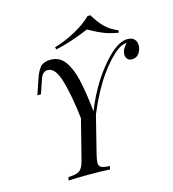

<svg xmlns="http://www.w3.org/2000/svg" viewBox="-110 -830 829 921"><g transform="rotate(-15 305.0 -369.5)"><path d="M609.7 -539.5Q609.7 -519.4 597.6 -501.2Q585.5 -483.1 562.1 -483.1Q546 -483.1 538.7 -492.3Q531.5 -501.6 531.5 -515.3Q531.5 -528.2 538.7 -541.5Q546 -554.8 557.3 -565.3H554.8Q533.1 -564.5 510.5 -547.6Q468.5 -516.9 419.8 -448.8Q371 -380.6 325.8 -272.6L279 -85.5Q272.6 -58.1 272.6 -46.8Q272.6 -29 284.3 -23.4Q296 -17.7 326.6 -16.1L322.6 0Q286.3 -2.4 222.6 -2.4Q152.4 -2.4 116.9 0L121 -16.1Q150 -17.7 164.5 -22.6Q179 -27.4 187.9 -41.5Q196.8 -55.6 204 -85.5L251.6 -273.4Q238.7 -387.9 216.9 -462.9Q195.2 -537.9 157.3 -537.9Q143.5 -537.9 134.3 -529Q125 -520.2 118.5 -500L96 -433.9H78.2L104.8 -512.1Q117.7 -550 134.3 -566.1Q150.8 -582.3 183.9 -582.3Q226.6 -582.3 252.8 -547.6Q279 -512.9 293.5 -450.8Q308.1 -388.7 318.5 -290.3Q348.4 -365.3 387.1 -425.8Q425.8 -486.3 469.4 -529.8Q521.8 -582.3 564.5 -582.3Q587.9 -582.3 598.8 -570.2Q609.7 -558.1 609.7 -539.5ZM223.4 -622.6 219.4 -633.9Q277.4 -651.6 327.4 -679.4Q377.4 -707.3 408.9 -738.7H423.4Q446 -700 471.4 -674.6Q496.8 -649.2 535.5 -633.9L532.3 -622.6Q488.7 -630.6 461.7 -641.5Q434.7 -652.4 415.3 -663.3Q396 -674.2 389.5 -677.4Q300 -639.5 223.4 -622.6Z"/></g></svg>

Font: Playfair Display SC
Style: Italic
Weight: 400
Italic angle: -14°
Designer: Claus Eggers Sørensen
Foundry: Claus Eggers Sørensen
Version: Version 1.202; ttfautohint (v1.6)